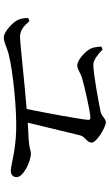

<svg xmlns="http://www.w3.org/2000/svg" viewBox="203 -884 593 1040"><g transform="rotate(90 500.0 -363.5)"><path d="M77 -219C78 -191 81 -175 89 -160C101 -136 151 -87 183 -87C208 -87 231 -102 271 -113C369 -138 581 -158 687 -154C799 -151 875 -125 904 -125C926 -125 939 -137 939 -157C939 -193 854 -234 810 -234C797 -234 784 -225 737 -222L644 -217L713 -502C721 -529 752 -537 752 -563C752 -590 668 -640 641 -640C623 -640 610 -617 587 -612C540 -602 381 -572 329 -572C304 -572 269 -601 248 -622L232 -616C233 -598 234 -577 243 -557C259 -526 306 -485 333 -485C355 -485 374 -502 399 -510C445 -524 587 -556 616 -556C626 -556 629 -552 629 -544C623 -486 592 -321 570 -211C401 -197 215 -175 178 -175C142 -175 117 -199 94 -226Z"/></g></svg>

Font: Noto Serif JP Medium
Style: Regular
Weight: 500
Designer: Ryoko NISHIZUKA 西塚涼子 (kana & ideographs); Frank Grießhammer (Latin, Greek & Cyrillic); Wenlong ZHANG 张文龙 (bopomofo); San
Foundry: Adobe
Version: Version 2.001;hotconv 1.1.0;makeotfexe 2.6.0